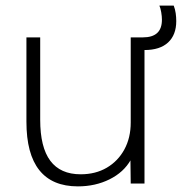

<svg xmlns="http://www.w3.org/2000/svg" viewBox="-20 -653 666 683"><path d="M257 10Q166 10 120 -47.5Q74 -105 74 -220V-520H123V-227Q123 -129 159 -81Q195 -33 267 -33Q320 -33 360 -56.5Q400 -80 422.5 -121.5Q445 -163 445 -217V-520H494V0H445L444 -84H445Q420 -40 369.5 -15Q319 10 257 10ZM457 -475 459 -520H488Q522 -520 539 -535.5Q556 -551 556 -583Q556 -595 553.5 -609.5Q551 -624 547 -633H598Q603 -620 605 -606Q607 -592 607 -578Q607 -529 578 -502Q549 -475 494 -475Z"/></svg>

Font: M PLUS 2 Light
Style: Regular
Weight: 300
Designer: Coji Morishita
Foundry: UNDERFOREST DESIGN
Version: Version 1.001